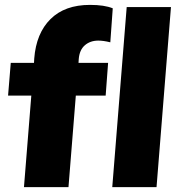

<svg xmlns="http://www.w3.org/2000/svg" viewBox="-20 -765 734 785"><path d="M302 -524 301 -508H422L412 -374H290L260 0H78L108 -374H13L24 -508H119L120 -526Q128 -629 186.5 -687Q245 -745 348 -745Q407 -745 441 -731L431 -592Q403 -599 382 -599Q349 -599 327 -580Q305 -561 302 -524ZM498 -736H679L620 0H439Z"/></svg>

Font: Muli Black
Style: Italic
Weight: 900
Italic angle: -4.541°
Designer: Vernon Adams
Foundry: Vernon Adams
Version: Version 2.001